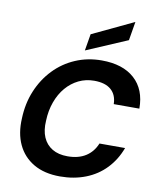

<svg xmlns="http://www.w3.org/2000/svg" viewBox="-103 -1052 945 1144"><g transform="rotate(10 369.5 -480.0)"><path d="M339 12Q244 12 179 -26Q114 -64 82.5 -131.5Q51 -199 56 -289Q59 -380 91 -457Q123 -534 178 -591.5Q233 -649 306.5 -680.5Q380 -712 465 -712Q593 -712 664 -648Q735 -584 735 -468H580Q579 -524 544 -554.5Q509 -585 442 -585Q391 -585 348 -564Q305 -543 272.5 -505Q240 -467 221 -414.5Q202 -362 200 -301Q196 -242 214 -200.5Q232 -159 269.5 -136.5Q307 -114 362 -114Q428 -114 472 -142Q516 -170 537 -222H692Q665 -149 614.5 -96Q564 -43 493.5 -15.5Q423 12 339 12ZM355 -753 372 -854 621 -972H622L603 -859Z"/></g></svg>

Font: DM Sans 28pt ExtraBold
Style: Italic
Weight: 800
Italic angle: -10°
Version: Version 4.004;gftools[0.9.30]